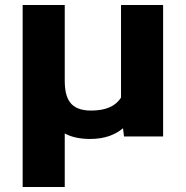

<svg xmlns="http://www.w3.org/2000/svg" viewBox="-20 -548 747 771"><path d="M474 -33 478 0H635V-528H466V-156C445 -123 407 -104 346 -104C261 -104 240 -152 240 -226V-528H71V203H240V-12C268 3 302 10 342 10C401 10 443 -7 474 -33Z"/></svg>

Font: Asimov
Style: XWid
Weight: 500
Designer: Google
Version: Version 2.000980; 2014